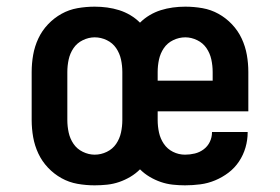

<svg xmlns="http://www.w3.org/2000/svg" viewBox="-20 -548 840 576"><path d="M264 8Q238 8 212.5 3.5Q187 -1 164.5 -13.5Q142 -26 124 -45Q106 -64 95 -87.5Q84 -111 79.5 -136.5Q75 -162 75 -188V-332Q75 -358 79.5 -383.5Q84 -409 95 -432.5Q106 -456 124 -475Q142 -494 164.5 -506.5Q187 -519 212.5 -523.5Q238 -528 264 -528Q283 -528 301.5 -525.5Q320 -523 337.5 -517.5Q355 -512 371 -502.5Q387 -493 400 -480Q413 -493 429 -502.5Q445 -512 462.5 -517.5Q480 -523 498.5 -525.5Q517 -528 536 -528Q562 -528 587.5 -523.5Q613 -519 635.5 -506.5Q658 -494 676 -475Q694 -456 705 -432.5Q716 -409 720.5 -383.5Q725 -358 725 -332V-214H453V-188Q453 -169 457 -150.5Q461 -132 471.5 -116.5Q482 -101 499 -92.5Q516 -84 535 -84Q550 -84 564.5 -87.5Q579 -91 591 -100Q603 -109 609.5 -122.5Q616 -136 616 -151V-152H723V-151Q723 -128 716.5 -105.5Q710 -83 697 -63.5Q684 -44 665.5 -30Q647 -16 625.5 -7Q604 2 581 5Q558 8 535 8Q517 8 498.5 6Q480 4 462.5 -2Q445 -8 429 -17.5Q413 -27 400 -40Q387 -27 371 -17.5Q355 -8 337.5 -2Q320 4 301.5 6Q283 8 264 8ZM453 -306H618V-332Q618 -351 614 -369.5Q610 -388 599.5 -403.5Q589 -419 571.5 -427.5Q554 -436 536 -436Q517 -436 499.5 -427.5Q482 -419 471.5 -403.5Q461 -388 457 -369.5Q453 -351 453 -332ZM264 -84Q283 -84 300.5 -92.5Q318 -101 328.5 -116.5Q339 -132 343 -150.5Q347 -169 347 -188V-332Q347 -351 343 -369.5Q339 -388 328.5 -403.5Q318 -419 300.5 -427.5Q283 -436 264 -436Q246 -436 228.5 -427.5Q211 -419 200.5 -403.5Q190 -388 186 -369.5Q182 -351 182 -332V-188Q182 -169 186 -150.5Q190 -132 200.5 -116.5Q211 -101 228.5 -92.5Q246 -84 264 -84Z"/></svg>

Font: Iosevka Aile Semibold
Style: Regular
Weight: 600
Designer: Belleve Invis
Foundry: Belleve Invis
Version: Version 31.1.0; ttfautohint (v1.8.4)